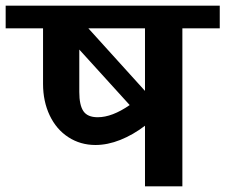

<svg xmlns="http://www.w3.org/2000/svg" viewBox="-42 -658 796 678"><path d="M734 -558H602V0H470V-214Q428 -182 383 -164Q338 -146 295 -146Q242 -146 199.5 -173.5Q157 -201 133.5 -250.5Q110 -300 110 -362V-558H-22V-638H734ZM270 -558 470 -337V-558ZM303 -244Q354 -244 416 -287L238 -483V-333Q238 -287 252.5 -265.5Q267 -244 303 -244Z"/></svg>

Font: AmikoBold
Style: Bold
Weight: 700
Designer: Pablo Impallari, Rodrigo Fuenzalida, Andres Torresi
Foundry: Impallari Type
Version: Version 1.000; ttfautohint (v1.3)